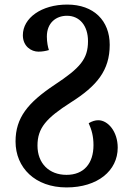

<svg xmlns="http://www.w3.org/2000/svg" viewBox="-20 -568 583 840"><path d="M271 252C407 252 495 179 495 78C495 7 452 -42 410 -42C397 -42 383 -38 368 -29C381 0 389 28 389 67C389 147 347 197 271 197C195 197 144 147 144 69C144 -8 182 -51 290 -120C404 -192 460 -260 460 -372C460 -477 391 -548 274 -548C161 -548 80 -489 80 -414C80 -365 117 -342 148 -342C165 -342 181 -345 194 -349C190 -360 185 -383 185 -408C185 -469 226 -499 273 -499C328 -499 365 -456 365 -388C365 -310 331 -271 219 -197C102 -119 48 -53 48 51C48 166 134 252 271 252Z"/></svg>

Font: Noto Serif Georgian Medium
Style: Regular
Weight: 500
Designer: Monotype Design Team, Akaki Razmadze
Foundry: Google LLC
Version: Version 2.003